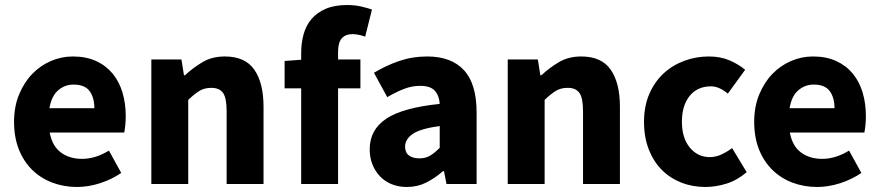

<svg xmlns="http://www.w3.org/2000/svg" viewBox="-20 -733 3507 765"><path d="M287 12Q234 12 188 -5.5Q142 -23 108 -56.5Q74 -90 55 -138Q36 -186 36 -248Q36 -308 56 -356.5Q76 -405 108.5 -438.5Q141 -472 183 -490Q225 -508 270 -508Q323 -508 362.5 -490Q402 -472 428.5 -440Q455 -408 468 -364.5Q481 -321 481 -270Q481 -250 479 -232Q477 -214 475 -205H178Q188 -151 222.5 -125.5Q257 -100 307 -100Q360 -100 414 -133L463 -44Q425 -18 378.5 -3Q332 12 287 12ZM177 -302H356Q356 -344 337 -370Q318 -396 273 -396Q238 -396 211.5 -373Q185 -350 177 -302Z M583 0V-496H703L713 -433H717Q749 -463 787 -485.5Q825 -508 876 -508Q957 -508 993.5 -455Q1030 -402 1030 -308V0H883V-289Q883 -343 868.5 -363Q854 -383 822 -383Q794 -383 774 -370.5Q754 -358 730 -335V0Z M1180 0V-381H1114V-490L1180 -495V-522Q1180 -561 1189.5 -596Q1199 -631 1221 -657Q1243 -683 1278 -698Q1313 -713 1363 -713Q1394 -713 1419.5 -707Q1445 -701 1462 -695L1435 -587Q1407 -597 1384 -597Q1357 -597 1342 -580.5Q1327 -564 1327 -526V-496H1416V-381H1327V0Z M1601 12Q1567 12 1539.5 0.5Q1512 -11 1493 -31.5Q1474 -52 1463.5 -79Q1453 -106 1453 -138Q1453 -216 1519 -260Q1585 -304 1732 -319Q1730 -352 1712.5 -371.5Q1695 -391 1654 -391Q1622 -391 1590.5 -379Q1559 -367 1523 -346L1470 -443Q1518 -472 1570.5 -490Q1623 -508 1682 -508Q1778 -508 1828.5 -453.5Q1879 -399 1879 -284V0H1759L1749 -51H1745Q1713 -23 1678 -5.5Q1643 12 1601 12ZM1651 -102Q1676 -102 1694 -113Q1712 -124 1732 -144V-231Q1654 -220 1624 -199Q1594 -178 1594 -149Q1594 -125 1609.5 -113.5Q1625 -102 1651 -102Z M2003 0V-496H2123L2133 -433H2137Q2169 -463 2207 -485.5Q2245 -508 2296 -508Q2377 -508 2413.5 -455Q2450 -402 2450 -308V0H2303V-289Q2303 -343 2288.5 -363Q2274 -383 2242 -383Q2214 -383 2194 -370.5Q2174 -358 2150 -335V0Z M2791 12Q2739 12 2694.5 -5.5Q2650 -23 2617 -56Q2584 -89 2565 -137.5Q2546 -186 2546 -248Q2546 -310 2567 -358.5Q2588 -407 2623.5 -440Q2659 -473 2706 -490.5Q2753 -508 2804 -508Q2850 -508 2885.5 -493Q2921 -478 2949 -455L2880 -360Q2845 -389 2813 -389Q2759 -389 2728 -351Q2697 -313 2697 -248Q2697 -183 2728.5 -145Q2760 -107 2808 -107Q2832 -107 2854.5 -117.5Q2877 -128 2897 -143L2955 -47Q2918 -15 2875 -1.5Q2832 12 2791 12Z M3236 12Q3183 12 3137 -5.5Q3091 -23 3057 -56.5Q3023 -90 3004 -138Q2985 -186 2985 -248Q2985 -308 3005 -356.5Q3025 -405 3057.5 -438.5Q3090 -472 3132 -490Q3174 -508 3219 -508Q3272 -508 3311.5 -490Q3351 -472 3377.5 -440Q3404 -408 3417 -364.5Q3430 -321 3430 -270Q3430 -250 3428 -232Q3426 -214 3424 -205H3127Q3137 -151 3171.5 -125.5Q3206 -100 3256 -100Q3309 -100 3363 -133L3412 -44Q3374 -18 3327.5 -3Q3281 12 3236 12ZM3126 -302H3305Q3305 -344 3286 -370Q3267 -396 3222 -396Q3187 -396 3160.5 -373Q3134 -350 3126 -302Z"/></svg>

Font: Font
Style: ¶
Weight: 700
Designer: Paul D. Hunt
Foundry: Adobe Systems Incorporated
Version: Version 3.000